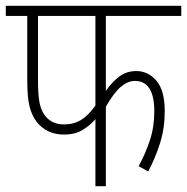

<svg xmlns="http://www.w3.org/2000/svg" viewBox="-20 -642 645 662"><path d="M345 -587V-329Q368 -361 392.5 -379Q417 -397 450 -397Q491 -397 519.5 -363.5Q548 -330 548 -259Q548 -200 532 -149Q516 -98 491 -51L458 -69Q481 -111 496.5 -157.5Q512 -204 512 -258Q512 -363 445 -363Q421 -363 397 -343Q373 -323 345 -274V0H309V-231Q290 -209 264 -193.5Q238 -178 201 -178Q170 -178 146.5 -189.5Q123 -201 107 -221Q90 -243 82 -274.5Q74 -306 74 -364V-587H0V-622H605V-587ZM111 -587V-366Q111 -311 117 -284.5Q123 -258 137 -241Q160 -213 201 -213Q234 -213 259.5 -228.5Q285 -244 309 -278V-587Z"/></svg>

Font: Noto Sans Condensed ExtraLight
Style: Italic
Weight: 200
Width: 3
Italic angle: -12°
Designer: Monotype Design Team
Foundry: Monotype Imaging Inc.
Version: Version 2.013; ttfautohint (v1.8.4.7-5d5b)